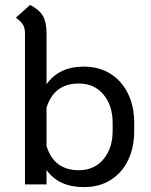

<svg xmlns="http://www.w3.org/2000/svg" viewBox="-20 -753 618 784"><path d="M170 -59V0H82V-616Q82 -638 74.5 -651Q67 -664 45 -681L103 -733Q141 -713 155.5 -687.5Q170 -662 170 -616V-409Q221 -481 322 -481Q385 -481 431.5 -451.5Q478 -422 503 -370Q528 -318 528 -251V-219Q528 -152 503.5 -100Q479 -48 432.5 -18.5Q386 11 323 11Q219 11 170 -59ZM440 -219V-251Q440 -322 402.5 -367Q365 -412 302 -412Q200 -412 170 -313V-157Q200 -58 302 -58Q365 -58 402.5 -103Q440 -148 440 -219Z"/></svg>

Font: KoHo Medium
Style: Regular
Weight: 500
Version: Version 1.000; ttfautohint (v1.6)